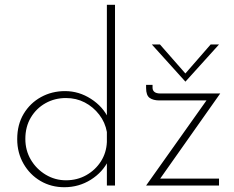

<svg xmlns="http://www.w3.org/2000/svg" viewBox="-20 -776 979 803"><path d="M249 7Q194 7 149.5 -19Q105 -45 78.5 -91Q52 -137 52 -194Q52 -255 79 -300Q106 -345 151.5 -370Q197 -395 252 -395Q310 -395 360.5 -362.5Q411 -330 434 -280L427 -263V-756H461V0H427V-125L434 -106Q410 -56 360 -24.5Q310 7 249 7ZM256 -22Q303 -22 341 -43.5Q379 -65 402 -101Q425 -137 427 -182V-224Q420 -264 395 -296.5Q370 -329 334.5 -347.5Q299 -366 256 -366Q209 -366 170.5 -344.5Q132 -323 109 -284.5Q86 -246 86 -195Q86 -147 109 -108Q132 -69 171 -45.5Q210 -22 256 -22ZM646 -356Q621 -356 606 -366.5Q591 -377 591 -408V-421H618V-409Q618 -398 626 -391.5Q634 -385 651 -385H901L645 -22L637 -29H896V0H591L850 -365L858 -356ZM649 -590 763 -460 746 -458 861 -590H896L756 -435H755L615 -590Z"/></svg>

Font: Josefin Sans ExtraLight
Style: Regular
Weight: 250
Designer: Santiago Orozco
Foundry: Typemade
Version: Version 2.000